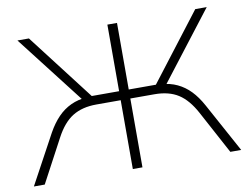

<svg xmlns="http://www.w3.org/2000/svg" viewBox="-76 -814 1201 923"><g transform="rotate(-10 524.0 -352.5)"><path d="M18 0 148 -240Q172 -283 200.5 -312.5Q229 -342 264.5 -358.5Q300 -375 343 -378L329 -360L62 -705H118L379 -365L356 -380H501V-705H548V-380H693L669 -365L930 -705H986L720 -360L706 -378Q749 -375 784 -358.5Q819 -342 847 -313Q875 -284 899 -240L1030 0H977L864 -210Q828 -277 782 -306.5Q736 -336 666 -336H548V0H501V-336H382Q313 -336 266 -307Q219 -278 183 -210L71 0Z"/></g></svg>

Font: Nunito Sans 10pt SemiExpanded ExtraLight
Style: Regular
Weight: 250
Width: 6
Designer: Vernon Adams
Foundry: Vernon Adams
Version: Version 3.101;gftools[0.9.27]